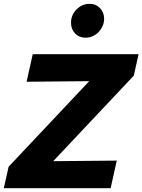

<svg xmlns="http://www.w3.org/2000/svg" viewBox="-47 -983 744 1003"><path d="M-27 0 -2 -112 419 -559 92 -556 124 -700H677L652 -588L231 -141L563 -144L531 0ZM401 -786Q367 -786 345.5 -808Q324 -830 324 -864Q324 -905 353 -934Q382 -963 422 -963Q454 -963 475.5 -940.5Q497 -918 497 -885Q497 -859 483.5 -836Q470 -813 448 -799.5Q426 -786 401 -786Z"/></svg>

Font: Red Hat Text
Style: Italic
Weight: 300
Italic angle: -12°
Designer: Pentagram, MCKL
Foundry: Pentagram, MCKL
Version: Version 1.023